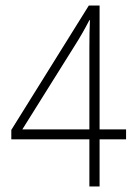

<svg xmlns="http://www.w3.org/2000/svg" viewBox="-20 -676 495 696"><path d="M437 -171H341V0H304V-171H21V-205L302 -656H341V-207H437ZM304 -207V-504Q304 -533 304.5 -556.5Q305 -580 306 -603H304Q280 -556 250 -509L61 -207Z"/></svg>

Font: Noto Sans Telugu Condensed ExtraLight
Style: Regular
Weight: 200
Width: 3
Designer: Jelle Bosma - Monotype Design Team
Foundry: Monotype Imaging Inc.
Version: Version 2.005; ttfautohint (v1.8.4.7-5d5b)